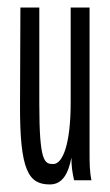

<svg xmlns="http://www.w3.org/2000/svg" viewBox="-20 -477 290 508"><path d="M112 11C146 11 161 -19 169 -60C169 -37 171 -23 176 0H222C217 -24 217 -47 217 -71V-457H167V-205C167 -96 146 -43 121 -43C98 -43 84 -47 84 -202V-457H34L33 -202C32 -24 56 11 112 11Z"/></svg>

Font: Inconsolata UltraCondensed Thin
Style: Regular
Weight: 100
Width: 1
Monospace: yes
Designer: Raph Levien, Cyreal, Brenton Simpson
Foundry: Raph Levien, Cyreal, Google
Version: Version 3.100